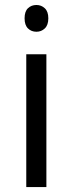

<svg xmlns="http://www.w3.org/2000/svg" viewBox="-20 -754 293 774"><path d="M167 0H85.9V-535.2H167ZM79.1 -680.2Q79.1 -708 92.8 -720.9Q106.4 -733.9 127 -733.9Q146.5 -733.9 160.6 -720.7Q174.8 -707.5 174.8 -680.2Q174.8 -652.8 160.6 -639.4Q146.5 -626 127 -626Q106.4 -626 92.8 -639.4Q79.1 -652.8 79.1 -680.2Z"/></svg>

Font: f0_46866 
Style: Regular
Weight: 400
Foundry: Ascender Corporation
Version: Version 1.10